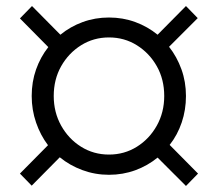

<svg xmlns="http://www.w3.org/2000/svg" viewBox="-20 -679 722 636"><path d="M85 -64 46 -104 139 -198Q114 -231 99.5 -273Q85 -315 85 -361Q85 -408 99.5 -449Q114 -490 140 -523L46 -618L86 -659L180 -564Q213 -591 254 -606Q295 -621 341 -621Q387 -621 428 -606Q469 -591 502 -564L596 -659L635 -619L540 -524Q566 -491 581 -449.5Q596 -408 596 -361Q596 -315 582 -273.5Q568 -232 542 -199L636 -104L596 -63L502 -157Q469 -130 428 -115Q387 -100 341 -100Q295 -100 253 -115.5Q211 -131 178 -158ZM341 -167Q392 -167 433.5 -193Q475 -219 499.5 -263Q524 -307 524 -361Q524 -416 499.5 -459.5Q475 -503 433.5 -529Q392 -555 341 -555Q290 -555 248.5 -529Q207 -503 182.5 -459.5Q158 -416 158 -361Q158 -307 182.5 -263Q207 -219 248.5 -193Q290 -167 341 -167Z"/></svg>

Font: Red Hat Display VF
Style: Regular
Weight: 300
Designer: Pentagram, MCKL
Foundry: Pentagram, MCKL
Version: Version 1.023